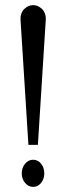

<svg xmlns="http://www.w3.org/2000/svg" viewBox="-20 -720 259 750"><path d="M159 -646 128 -154H91L60 -646Q60 -671 75.5 -685.5Q91 -700 109.5 -700Q128 -700 143.5 -685.5Q159 -671 159 -646ZM78 -5.5Q65 -21 65 -43Q65 -65 78 -80.5Q91 -96 109.5 -96Q128 -96 140.5 -80.5Q153 -65 153 -43Q153 -21 140.5 -5.5Q128 10 109.5 10Q91 10 78 -5.5Z"/></svg>

Font: Trochut
Style: Regular
Weight: 400
Designer: Andreu Balius
Foundry: Andreu Balius
Version: Version 1.001